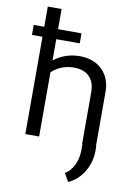

<svg xmlns="http://www.w3.org/2000/svg" viewBox="-103 -804 772 1096"><g transform="rotate(10 283.5 -256.0)"><path d="M83 0V-564H22V-622H83V-739H163V-622H299V-564H163V-441Q229 -492 313 -492Q394 -492 443 -444Q492 -396 492 -316V0H494V23Q494 90 460.5 146Q427 202 371 227L344 179Q376 161 395 121.5Q414 82 414 35V0H412V-300Q412 -359 380.5 -390.5Q349 -422 291 -422Q218 -422 163 -373V0Z"/></g></svg>

Font: Cantarell
Style: Regular
Weight: 400
Designer: Dave Crossland, Nikolaus Waxweiler, Florian Fecher, Jacques Le Bailly, Eben Sorkin, Alexei Vanyashin, Alexios Zavras, Em
Version: Version 0.303